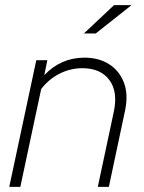

<svg xmlns="http://www.w3.org/2000/svg" viewBox="-20 -726 559 746"><path d="M16 0 121 -492H164L152 -434Q217 -502 308 -502Q364 -502 404 -476.5Q444 -451 461.5 -405Q479 -359 466 -297L403 0H360L422 -291Q439 -369 405 -415Q371 -461 300 -461Q253 -461 211 -439.5Q169 -418 140 -380L59 0ZM306 -596 423 -706H491L352 -596Z"/></svg>

Font: Red Hat Display
Style: Italic
Weight: 300
Italic angle: -12°
Designer: Pentagram, MCKL
Foundry: Pentagram, MCKL
Version: Version 1.023